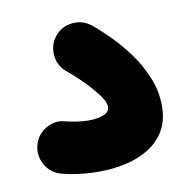

<svg xmlns="http://www.w3.org/2000/svg" viewBox="-53 -116 461 476"><g transform="rotate(-10 177.5 122.0)"><path d="M114.1 -40.9Q97.5 -20.1 100.2 6.8Q102.9 33.7 123.7 50.4Q137.8 61.6 158.1 81.5Q178.3 101.4 194 121.5Q209.6 141.6 209.6 154.3Q209.6 166.9 195.3 173.4Q180.9 179.9 156.6 179.9Q142.1 179.9 125.7 177.3Q109.4 174.7 100.8 172.4Q75.4 164.4 51.8 177.9Q28.1 191.3 20.9 217Q13.7 242.4 26.7 266.3Q39.8 290.2 65.2 297.4Q84.7 302.9 109.2 306.1Q133.7 309.3 160.6 309.3Q194.5 309.3 226.7 302.3Q259 295.3 285 279.5Q310.9 263.8 326.2 238.3Q341.6 212.8 341.6 176.3Q341.6 138.7 327.5 104.2Q313.5 69.8 291.9 40.4Q270.4 11 247.1 -12.2Q223.9 -35.4 205.4 -50.4Q184.7 -67.1 157.8 -64.4Q130.9 -61.6 114.1 -40.9Z"/></g></svg>

Font: Mikhak VF
Style: Regular
Weight: 100
Designer: Amin Abedi
Version: Version 3.001